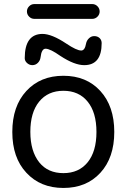

<svg xmlns="http://www.w3.org/2000/svg" viewBox="-20 -927 610 936"><path d="M171.9 -134.8Q213.9 -83 289.1 -83Q364.3 -83 407.2 -135.7Q450.2 -188.5 450.2 -283.7Q450.2 -378.9 407.2 -431.6Q364.3 -484.4 289.1 -484.4Q213.9 -484.4 170.9 -431.6Q127.9 -378.9 127.9 -284.2Q127.9 -189.5 171.9 -134.8ZM108.4 -85Q40 -158.2 40 -283.7Q40 -409.2 108.4 -483.4Q176.8 -557.6 289.1 -557.6Q401.4 -557.6 469.2 -483.4Q537.1 -409.2 537.1 -283.7Q537.1 -158.2 469.2 -84.5Q401.4 -10.7 289.1 -10.7Q176.8 -10.7 108.4 -85ZM302.7 -714.8Q353.5 -680.7 376 -680.7Q393.6 -680.7 399.4 -713.9Q402.3 -729.5 413.6 -740.2Q424.8 -751 439.5 -751Q456.1 -751 466.8 -740.2Q475.6 -730.5 475.6 -716.8Q475.6 -609.4 390.6 -609.4Q342.8 -609.4 274.4 -654.3Q224.6 -689.5 202.1 -689.5Q182.6 -689.5 177.7 -647.5Q175.8 -631.8 164.6 -620.6Q153.3 -609.4 137.7 -609.4Q122.1 -609.4 110.4 -621.1Q100.6 -630.9 100.6 -643.6Q100.6 -760.7 186.5 -761.7Q232.4 -761.7 302.7 -714.8ZM147.5 -835Q132.8 -835 122.1 -845.7Q111.3 -856.4 111.3 -871.1Q111.3 -885.7 122.1 -896.5Q132.8 -907.2 147.5 -907.2H429.7Q444.3 -907.2 455.1 -896.5Q465.8 -885.7 465.8 -871.1Q465.8 -856.4 455.1 -845.7Q444.3 -835 429.7 -835Z"/></svg>

Font: Gen Jyuu GothicX Regular
Style: Regular
Weight: 400
Designer: [Source Han Sans]
Ryoko NISHIZUKA  (kana & ideographs); Paul D. Hunt (Latin, Greek & Cyrillic); Wenlong ZHANG  (bopomofo
Version: Version 1.002.20150607